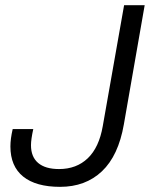

<svg xmlns="http://www.w3.org/2000/svg" viewBox="-20 -706 587 738"><path d="M210.9 12.2Q118.2 12.2 69.1 -27.3Q20 -66.9 20 -143.1Q20 -171.9 28.8 -210H107.9Q99.1 -169.9 99.1 -147.9Q99.1 -103 126.7 -79.6Q154.3 -56.2 207 -56.2Q273.9 -56.2 317.4 -97.7Q360.8 -139.2 375 -221.2L457 -686H536.1L456.1 -228Q435.1 -107.4 371.8 -47.6Q308.6 12.2 210.9 12.2Z"/></svg>

Font: Archivo Light
Style: Italic
Weight: 300
Italic angle: -10°
Designer: Hector Gatti
Foundry: Omnibus-Type
Version: Version 2.001